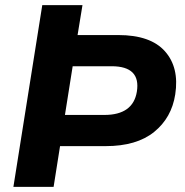

<svg xmlns="http://www.w3.org/2000/svg" viewBox="-20 -725 716 745"><path d="M32 0 144 -705H300L281 -589H439Q564 -589 620 -526Q676 -463 660 -359Q646 -268 578 -213Q510 -158 390 -158H213L188 0ZM232 -279H385Q496 -279 511 -369Q527 -468 413 -468H262Z"/></svg>

Font: Mulish ExtraBold
Style: Italic
Weight: 800
Italic angle: -9°
Designer: Vernon Adams
Foundry: Vernon Adams
Version: Version 3.603; ttfautohint (v1.8.3)